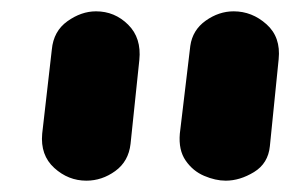

<svg xmlns="http://www.w3.org/2000/svg" viewBox="-20 -1024 513 339"><path d="M132.5 -705Q100.5 -705 75.8 -727.5Q51 -750 54.5 -788L71.5 -936.5Q74.5 -969 99 -986.5Q123.5 -1004 149.5 -1004Q182.5 -1004 206.2 -980.5Q230 -957 226 -918L210.5 -770Q207 -739 183.5 -722Q160 -705 132.5 -705ZM378.5 -705Q360.5 -705 340.5 -713.5Q320.5 -722 307.8 -740.5Q295 -759 297.5 -788L316 -943Q320 -971 343.2 -987.5Q366.5 -1004 392.5 -1004Q425 -1004 450.5 -981.2Q476 -958.5 472 -919.5L456.5 -766Q453.5 -735.5 428.5 -720.2Q403.5 -705 378.5 -705Z"/></svg>

Font: Edu SA Hand Cursive
Style: Regular
Weight: 400
Designer: Tina and Corey Anderson, Eben Sorkin, Mirko Velimirovic
Foundry: Google for Education
Version: Version 2.000